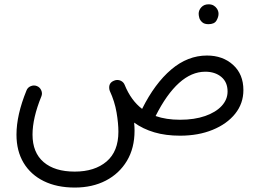

<svg xmlns="http://www.w3.org/2000/svg" viewBox="-20 -594 1192 882"><path d="M55.7 24.4Q55.7 -65.9 101.6 -178.2Q106.9 -192.4 121.3 -198.2Q135.7 -204.1 149.4 -198.7Q163.1 -193.4 169.4 -179.2Q175.8 -165 169.9 -150.9Q129.4 -51.8 129.4 24.4Q129.4 106.9 180.4 150.6Q231.4 194.3 323.2 194.3Q415 194.3 469.5 147.9Q523.9 101.6 523.9 11.2Q523.9 -27.3 515.4 -77.6Q506.8 -127.9 484.4 -176.3Q482.4 -181.6 481.9 -187Q479 -213.9 504.4 -223.6Q507.3 -224.6 510.3 -225.6Q523.4 -228.5 535.6 -222.7Q547.9 -216.3 552.7 -204.1Q582 -132.3 632.8 -93.8Q690.9 -210.4 766.6 -274.7Q842.3 -338.9 930.7 -338.9Q1003.4 -338.9 1050.8 -295.9Q1098.1 -252.9 1098.1 -180.2Q1098.1 -118.7 1060.3 -71.5Q1022.5 -24.4 956.8 2.4Q891.1 29.3 807.1 29.3Q741.2 29.3 689 13.9Q636.7 -1.5 596.2 -30.8Q598.1 -11.2 598.1 6.3Q598.1 86.4 563 145Q527.8 203.6 466.1 235.6Q404.3 267.6 323.7 267.6Q241.2 267.6 181.2 238Q121.1 208.5 88.4 154.1Q55.7 99.6 55.7 24.4ZM922.9 -264.6Q859.9 -264.6 802.5 -212.9Q745.1 -161.1 694.8 -61Q743.2 -43.9 807.1 -43.9Q873 -43.9 922.1 -61Q971.2 -78.1 998.3 -107.4Q1025.4 -136.7 1025.4 -173.8Q1025.4 -216.8 996.6 -240.7Q967.8 -264.6 922.9 -264.6ZM892.6 -530.8Q892.6 -547.4 905 -560.8Q917.5 -574.2 938 -574.2Q952.1 -574.2 961.7 -568.4Q971.2 -562.5 976.6 -554.2Q983.9 -543 983.9 -530.3Q983.9 -516.1 974.4 -499.5Q964.8 -482.9 937.5 -482.9Q919.4 -482.9 909.7 -491.2Q899.9 -499.5 896 -510.3Q892.6 -522.5 892.6 -530.8Z"/></svg>

Font: Mikhak-DS2-FD Regular
Style: Regular
Weight: 400
Designer: Amin Abedi
Version: Version 3.4